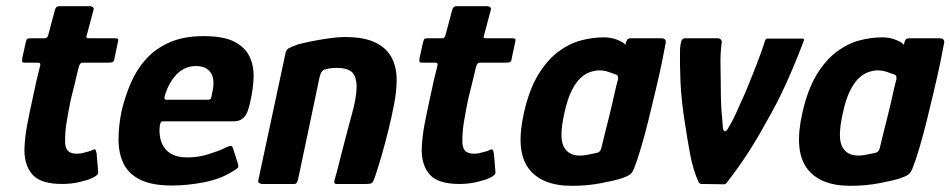

<svg xmlns="http://www.w3.org/2000/svg" viewBox="-20 -596 3079 622"><path d="M182 0Q114 0 87 -28.5Q60 -57 59 -108Q60 -150 68.5 -194Q77 -238 87 -283Q93 -312 98 -334Q103 -356 110 -383Q113 -393 103 -393H62Q54 -393 52.5 -395Q51 -397 52 -407L63 -457Q66 -469 68.5 -470.5Q71 -472 82 -472H123Q131 -472 133.5 -476Q136 -480 138 -489L158 -564Q161 -576 172 -576H272Q277 -576 281 -572.5Q285 -569 283 -564L263 -489Q259 -477 260 -474.5Q261 -472 267 -472H351Q361 -472 362.5 -469.5Q364 -467 361 -455L351 -408Q350 -398 346 -395.5Q342 -393 332 -393H249Q243 -393 240 -389.5Q237 -386 235 -379Q229 -353 222.5 -326.5Q216 -300 209 -272Q202 -237 196 -201.5Q190 -166 191 -133Q192 -114 201.5 -106Q211 -98 229 -98Q241 -98 252.5 -101.5Q264 -105 273 -107Q286 -114 288.5 -111.5Q291 -109 293 -99L298 -39Q301 -27 266 -14Q253 -10 238.5 -6.5Q224 -3 209.5 -1.5Q195 0 182 0Z M374 -237Q385 -283 403.5 -326.5Q422 -370 453 -404.5Q484 -439 530 -459Q576 -479 639 -479Q705 -479 740 -460.5Q775 -442 789 -411.5Q803 -381 801.5 -344.5Q800 -308 792 -272Q784 -230 771 -216.5Q758 -203 739 -203H509Q503 -203 501.5 -200.5Q500 -198 498 -191Q494 -162 502 -138Q510 -114 531 -100Q552 -86 587 -86Q622 -86 655.5 -96.5Q689 -107 705 -115Q719 -122 726 -123.5Q733 -125 737 -109L750 -68Q754 -56 750 -52Q746 -48 734 -41Q695 -16 641 -5.5Q587 5 537 5Q472 5 434 -14Q396 -33 380 -66.5Q364 -100 364 -144Q364 -188 374 -237ZM667 -293Q672 -314 671.5 -330Q671 -346 664.5 -357.5Q658 -369 646 -375.5Q634 -382 615 -382Q594 -382 578 -374Q562 -366 550.5 -353.5Q539 -341 530.5 -326Q522 -311 517 -296Q512 -281 513 -277Q514 -273 518 -273Q552 -273 586 -273Q620 -273 653 -273Q661 -273 663 -276.5Q665 -280 667 -293Z M829 0Q826 0 820.5 -2.5Q815 -5 817 -13Q839 -116 861 -218.5Q883 -321 905 -424Q907 -435 915 -439.5Q923 -444 945 -452Q959 -456 985.5 -461.5Q1012 -467 1043 -471.5Q1074 -476 1098 -476Q1160 -476 1196.5 -458Q1233 -440 1249 -409Q1265 -378 1265 -337.5Q1265 -297 1255 -250Q1248 -214 1238 -173.5Q1228 -133 1217 -94.5Q1206 -56 1195 -24Q1189 -6 1184.5 -3Q1180 0 1166 0H1070Q1061 0 1063 -10Q1065 -16 1071 -38.5Q1077 -61 1085 -93.5Q1093 -126 1102 -159Q1111 -192 1117.5 -217Q1124 -242 1126 -249Q1138 -301 1134.5 -328.5Q1131 -356 1115.5 -366Q1100 -376 1074 -376Q1061 -376 1052.5 -375Q1044 -374 1036 -372Q1028 -371 1023 -364.5Q1018 -358 1015 -345Q999 -268 981.5 -185Q964 -102 946 -17Q945 -12 942.5 -6Q940 0 933 0Z M1469 0Q1401 0 1374 -28.5Q1347 -57 1346 -108Q1347 -150 1355.5 -194Q1364 -238 1374 -283Q1380 -312 1385 -334Q1390 -356 1397 -383Q1400 -393 1390 -393H1349Q1341 -393 1339.5 -395Q1338 -397 1339 -407L1350 -457Q1353 -469 1355.5 -470.5Q1358 -472 1369 -472H1410Q1418 -472 1420.5 -476Q1423 -480 1425 -489L1445 -564Q1448 -576 1459 -576H1559Q1564 -576 1568 -572.5Q1572 -569 1570 -564L1550 -489Q1546 -477 1547 -474.5Q1548 -472 1554 -472H1638Q1648 -472 1649.5 -469.5Q1651 -467 1648 -455L1638 -408Q1637 -398 1633 -395.5Q1629 -393 1619 -393H1536Q1530 -393 1527 -389.5Q1524 -386 1522 -379Q1516 -353 1509.5 -326.5Q1503 -300 1496 -272Q1489 -237 1483 -201.5Q1477 -166 1478 -133Q1479 -114 1488.5 -106Q1498 -98 1516 -98Q1528 -98 1539.5 -101.5Q1551 -105 1560 -107Q1573 -114 1575.5 -111.5Q1578 -109 1580 -99L1585 -39Q1588 -27 1553 -14Q1540 -10 1525.5 -6.5Q1511 -3 1496.5 -1.5Q1482 0 1469 0Z M1833 6Q1734 6 1692 -51Q1650 -108 1677 -229Q1694 -305 1723 -353Q1752 -401 1788 -428Q1824 -455 1862 -465Q1900 -475 1936 -475Q1960 -475 1980 -467Q2000 -459 2006 -451L2009 -462Q2012 -469 2015.5 -470.5Q2019 -472 2026 -472H2123Q2137 -472 2137 -459Q2133 -436 2124.5 -395Q2116 -354 2104.5 -305.5Q2093 -257 2081 -208Q2069 -159 2056.5 -117Q2044 -75 2034 -50Q2029 -38 2022.5 -32Q2016 -26 1993 -18Q1971 -11 1926.5 -2.5Q1882 6 1833 6ZM1858 -92Q1869 -92 1880 -94Q1891 -96 1900 -98Q1909 -100 1914 -101Q1919 -102 1922.5 -105.5Q1926 -109 1928 -116Q1933 -138 1939 -161.5Q1945 -185 1951 -209Q1957 -233 1962.5 -256.5Q1968 -280 1972.5 -300.5Q1977 -321 1982 -339Q1983 -346 1981 -350Q1979 -354 1974 -355Q1964 -359 1950 -363.5Q1936 -368 1921 -368Q1909 -368 1893 -363Q1877 -358 1861.5 -344Q1846 -330 1832 -302.5Q1818 -275 1808 -228Q1791 -151 1806 -121.5Q1821 -92 1858 -92Z M2254 0Q2246 0 2243 -6Q2225 -47 2216 -95Q2207 -143 2200 -190Q2187 -270 2184.5 -330.5Q2182 -391 2183 -437Q2184 -452 2187 -462Q2190 -472 2199 -472H2305Q2312 -472 2315.5 -467.5Q2319 -463 2318 -458Q2314 -429 2314 -396Q2314 -363 2315 -320Q2315 -287 2316 -262.5Q2317 -238 2319 -218Q2321 -198 2322 -181Q2324 -170 2329.5 -171Q2335 -172 2339 -181Q2350 -198 2362.5 -225Q2375 -252 2394 -295Q2414 -343 2432 -389.5Q2450 -436 2459 -466Q2462 -471 2466 -471H2580Q2586 -471 2584 -464Q2560 -400 2529 -330.5Q2498 -261 2457 -191Q2432 -145 2402.5 -99.5Q2373 -54 2335 -5Q2331 1 2326 1Z M2735 6Q2636 6 2594 -51Q2552 -108 2579 -229Q2596 -305 2625 -353Q2654 -401 2690 -428Q2726 -455 2764 -465Q2802 -475 2838 -475Q2862 -475 2882 -467Q2902 -459 2908 -451L2911 -462Q2914 -469 2917.5 -470.5Q2921 -472 2928 -472H3025Q3039 -472 3039 -459Q3035 -436 3026.5 -395Q3018 -354 3006.5 -305.5Q2995 -257 2983 -208Q2971 -159 2958.5 -117Q2946 -75 2936 -50Q2931 -38 2924.5 -32Q2918 -26 2895 -18Q2873 -11 2828.5 -2.5Q2784 6 2735 6ZM2760 -92Q2771 -92 2782 -94Q2793 -96 2802 -98Q2811 -100 2816 -101Q2821 -102 2824.5 -105.5Q2828 -109 2830 -116Q2835 -138 2841 -161.5Q2847 -185 2853 -209Q2859 -233 2864.5 -256.5Q2870 -280 2874.5 -300.5Q2879 -321 2884 -339Q2885 -346 2883 -350Q2881 -354 2876 -355Q2866 -359 2852 -363.5Q2838 -368 2823 -368Q2811 -368 2795 -363Q2779 -358 2763.5 -344Q2748 -330 2734 -302.5Q2720 -275 2710 -228Q2693 -151 2708 -121.5Q2723 -92 2760 -92Z"/></svg>

Font: Glory Thin
Style: Bold Italic
Weight: 700
Italic angle: -12°
Version: Version 1.011